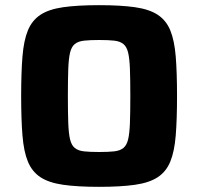

<svg xmlns="http://www.w3.org/2000/svg" viewBox="-20 -716 769 744"><path d="M364 8Q280 8 224.5 0Q169 -8 136.5 -29.5Q104 -51 88 -90Q72 -129 67 -191.5Q62 -254 62 -344Q62 -434 67 -496.5Q72 -559 88 -598Q104 -637 136.5 -658.5Q169 -680 224.5 -688Q280 -696 364 -696Q448 -696 503.5 -688Q559 -680 591.5 -658.5Q624 -637 640 -598Q656 -559 661 -496.5Q666 -434 666 -344Q666 -254 661 -191.5Q656 -129 640 -90Q624 -51 591.5 -29.5Q559 -8 503.5 0Q448 8 364 8ZM364 -127Q400 -127 422.5 -129.5Q445 -132 458 -142.5Q471 -153 476.5 -176Q482 -199 483.5 -240Q485 -281 485 -344Q485 -407 483.5 -448Q482 -489 476.5 -512Q471 -535 458 -545.5Q445 -556 422.5 -558.5Q400 -561 364 -561Q329 -561 306 -558.5Q283 -556 270 -545.5Q257 -535 251.5 -512Q246 -489 244.5 -448Q243 -407 243 -344Q243 -281 244.5 -240Q246 -199 251.5 -176Q257 -153 270 -142.5Q283 -132 305.5 -129.5Q328 -127 364 -127Z"/></svg>

Font: Saira SemiExpanded
Style: Bold
Weight: 700
Width: 6
Designer: Hector Gatti with collaboration of the Omnibus-Type team
Foundry: Omnibus-Type
Version: Version 1.101